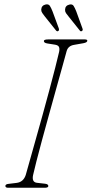

<svg xmlns="http://www.w3.org/2000/svg" viewBox="-20 -886 432 906"><path d="M136.5 -61.5Q128.5 -27 153.5 -23.5L193 -19Q208.5 -17 208 -8Q208 -3.5 203 -1.8Q198 0 192.5 0H19Q5.5 0 5.5 -8Q4.5 -17 21.5 -18.5L58.5 -23Q90.5 -27 101.5 -60.5Q108 -83.5 120.2 -127Q132.5 -170.5 148.2 -226.5Q164 -282.5 180.8 -343Q197.5 -403.5 213 -461.2Q228.5 -519 240.5 -566.2Q252.5 -613.5 259 -641.5Q262 -656.5 258.2 -664.5Q254.5 -672.5 240.5 -675L203 -681Q187 -683.5 187 -692.5Q187 -700 208 -700H380Q392 -700 392 -694Q392 -685.5 373 -682L330.5 -674.5Q301.5 -670 294.5 -645Q286.5 -615.5 273 -567.2Q259.5 -519 243.2 -460.2Q227 -401.5 210 -340.5Q193 -279.5 178 -223.8Q163 -168 152 -125.2Q141 -82.5 136.5 -61.5ZM228 -832 257.5 -752Q260 -743.5 255.5 -740Q249.5 -736 244.5 -742L191 -809Q185 -817 179.8 -824.2Q174.5 -831.5 174.5 -840.5Q175.5 -860.5 196 -865Q209.5 -867.5 215.5 -858Q221.5 -848.5 228 -832ZM340 -832 369 -752Q372.5 -743.5 367 -740Q361.5 -735.5 356.5 -742L303 -809Q296.5 -816.5 291.5 -824Q286.5 -831.5 287 -840Q287.5 -860 308 -864.5Q321.5 -867.5 327.5 -858Q333.5 -848.5 340 -832Z"/></svg>

Font: Fraunces 72pt Soft Thin
Style: Italic
Weight: 100
Italic angle: -16°
Version: Version 1.000;[0bf87f6ff]